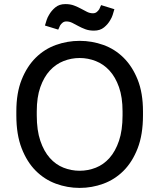

<svg xmlns="http://www.w3.org/2000/svg" viewBox="-20 -910 780 940"><path d="M370 10Q430 10 486 -10.5Q542 -31 585 -74Q628 -117 654 -184Q680 -251 680 -345V-365Q680 -455 654 -520Q628 -585 585 -627.5Q542 -670 486 -690Q430 -710 370 -710Q310 -710 254 -690Q198 -670 155 -627.5Q112 -585 86 -520Q60 -455 60 -365V-345Q60 -251 86 -184Q112 -117 155 -74Q198 -31 254 -10.5Q310 10 370 10ZM370 -74Q329 -74 291 -89Q253 -104 224 -136.5Q195 -169 177.5 -220.5Q160 -272 160 -345V-365Q160 -434 177.5 -483.5Q195 -533 224 -564.5Q253 -596 291 -611Q329 -626 370 -626Q411 -626 449 -611Q487 -596 516 -564.5Q545 -533 562.5 -483.5Q580 -434 580 -365V-345Q580 -272 562.5 -220.5Q545 -169 516 -136.5Q487 -104 449 -89Q411 -74 370 -74ZM440 -760Q470 -760 489.5 -776Q509 -792 520 -812Q527 -823 531.5 -836.5Q536 -850 540 -865L475 -885Q474 -882 470.5 -875Q467 -868 466 -865Q461 -857 453.5 -851Q446 -845 435 -845Q420 -845 406 -852Q392 -859 376.5 -867.5Q361 -876 342.5 -883Q324 -890 300 -890Q270 -890 250.5 -873.5Q231 -857 220 -837Q213 -826 208.5 -812.5Q204 -799 200 -785L265 -765Q266 -767 269.5 -774.5Q273 -782 274 -785Q279 -793 286.5 -799Q294 -805 305 -805Q320 -805 334 -798Q348 -791 363.5 -782.5Q379 -774 397.5 -767Q416 -760 440 -760Z"/></svg>

Font: Golos Text VF
Style: Regular
Weight: 400
Designer: A.Korolkova, Vitaly Kuzmin
Foundry: ParaType Ltd
Version: Version 2.005